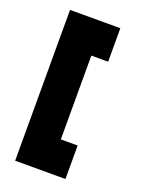

<svg xmlns="http://www.w3.org/2000/svg" viewBox="-119 -659 538 718"><g transform="rotate(20 150.0 -300.0)"><path d="M233.4 -600.1V-466.8H166.5V-133.3H233.4V0H33.2V-600.1Z"/></g></svg>

Font: Malkor
Style: Bold
Weight: 700
Version: Version 1.3